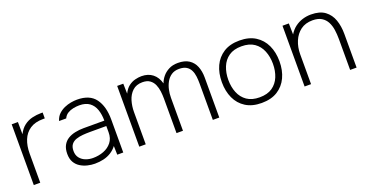

<svg xmlns="http://www.w3.org/2000/svg" viewBox="-30 -1046 2998 1565"><g transform="rotate(-20 1469.5 -263.5)"><path d="M71 0V-527H125L126 -421Q148 -465 180 -489Q212 -513 250 -522Q288 -531 326 -531Q329 -531 333.5 -531Q338 -531 341 -531V-480H326Q256 -480 212 -450.5Q168 -421 147.5 -370Q127 -319 127 -254V0Z M600 7Q569 7 536 -1Q503 -9 475 -26.5Q447 -44 430.5 -73Q414 -102 414 -145Q414 -189 430 -218.5Q446 -248 473.5 -265Q501 -282 537 -289.5Q573 -297 611 -297H791Q791 -350 776.5 -392.5Q762 -435 729 -459.5Q696 -484 641 -484Q615 -484 588 -478.5Q561 -473 539 -459.5Q517 -446 505 -420H443Q454 -456 477 -477.5Q500 -499 528.5 -511.5Q557 -524 586 -529Q615 -534 639 -534Q749 -534 798 -467Q847 -400 847 -286V0H795L793 -76Q772 -48 742 -29Q712 -10 676 -1.5Q640 7 600 7ZM601 -42Q651 -42 694 -58.5Q737 -75 764 -109Q791 -143 791 -195V-250H649Q618 -250 587 -247.5Q556 -245 529 -236Q502 -227 486 -206.5Q470 -186 470 -150Q470 -113 489 -89Q508 -65 538 -53.5Q568 -42 601 -42Z M986 0V-527H1039L1041 -440Q1060 -479 1086.5 -499Q1113 -519 1142.5 -526.5Q1172 -534 1198 -534Q1256 -534 1294.5 -503.5Q1333 -473 1348 -417Q1358 -446 1379.5 -472.5Q1401 -499 1434.5 -516.5Q1468 -534 1514 -534Q1573 -534 1609.5 -510Q1646 -486 1663 -444Q1680 -402 1680 -348V0H1624V-315Q1624 -347 1620.5 -377Q1617 -407 1605 -431.5Q1593 -456 1569.5 -470.5Q1546 -485 1506 -485Q1467 -485 1440 -467Q1413 -449 1396.5 -419.5Q1380 -390 1372.5 -355.5Q1365 -321 1365 -286V0H1309V-300Q1309 -331 1305 -363Q1301 -395 1289 -422.5Q1277 -450 1253 -467.5Q1229 -485 1189 -485Q1135 -485 1102.5 -454.5Q1070 -424 1056 -377.5Q1042 -331 1042 -279V0Z M2047 7Q1965 7 1909.5 -28Q1854 -63 1826 -124Q1798 -185 1798 -263Q1798 -342 1826 -402.5Q1854 -463 1909.5 -498.5Q1965 -534 2048 -534Q2130 -534 2185.5 -499Q2241 -464 2269.5 -403Q2298 -342 2298 -263Q2298 -185 2269.5 -124Q2241 -63 2185.5 -28Q2130 7 2047 7ZM2047 -42Q2115 -42 2157.5 -71.5Q2200 -101 2220.5 -151Q2241 -201 2241 -263Q2241 -324 2220.5 -374.5Q2200 -425 2157.5 -454.5Q2115 -484 2047 -484Q1980 -484 1937.5 -454.5Q1895 -425 1874.5 -374.5Q1854 -324 1854 -263Q1854 -201 1874.5 -151Q1895 -101 1937.5 -71.5Q1980 -42 2047 -42Z M2420 0V-527H2475L2477 -431Q2499 -467 2529 -489.5Q2559 -512 2594.5 -523Q2630 -534 2668 -534Q2745 -534 2789 -501Q2833 -468 2852 -413.5Q2871 -359 2871 -292V0H2815V-267Q2815 -309 2809.5 -347.5Q2804 -386 2788 -417Q2772 -448 2742 -466.5Q2712 -485 2664 -485Q2602 -485 2560.5 -454Q2519 -423 2497.5 -371.5Q2476 -320 2476 -259V0Z"/></g></svg>

Font: Onest ExtraLight
Style: Regular
Weight: 250
Designer: Dmitri Voloshin, Andrey Kudryavtsev
Foundry: Dmitri Voloshin, Andrey Kudryavtsev
Version: Version 1.000;gftools[0.9.33]